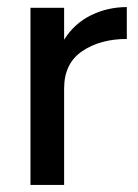

<svg xmlns="http://www.w3.org/2000/svg" viewBox="-20 -522 390 542"><path d="M66 -500H161V-410Q190 -456 237 -479Q284 -502 338 -502V-412Q263 -412 212 -377.5Q161 -343 161 -272V0H66Z"/></svg>

Font: Oak Sans Medium
Style: Regular
Weight: 500
Designer: Erik Kennedy, Walven
Foundry: Erik Kennedy, Walven
Version: Version 1.000